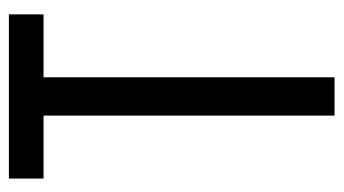

<svg xmlns="http://www.w3.org/2000/svg" viewBox="-186 -568 754 421"><g transform="rotate(-90 190.5 -357.0)"><path d="M232 0V-638H370V-714H10V-638H148V0Z"/></g></svg>

Font: Noto Sans Sinhala ExtraCondensed
Style: Regular
Weight: 400
Width: 2
Designer: Jelle Bosma - Monotype Design Team
Foundry: Monotype Imaging Inc.
Version: Version 2.006